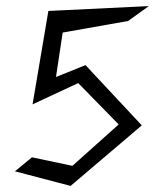

<svg xmlns="http://www.w3.org/2000/svg" viewBox="-20 -600 509 631"><path d="M469 -580 139 -564 87 -257 237 -327 370 -191 218 -55 85 -83 29 -37 212 11 446 -188 261 -386 164 -347 186 -493 401 -531Z"/></svg>

Font: Stormblade
Style: Obl
Weight: 400
Designer: Mew Too
Foundry: Cannot Into Space Fonts
Version: Version 0.77